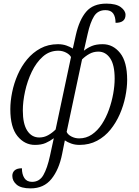

<svg xmlns="http://www.w3.org/2000/svg" viewBox="-20 -790 765 1060"><path d="M149 250Q96 250 72 229.5Q48 209 48 181Q48 162 61 150.5Q74 139 101 139Q101 172 114.5 193Q128 214 157 214Q198 214 219.5 176.5Q241 139 256 70L277 -27Q256 -11 232 -0.5Q208 10 173 10Q116 10 76.5 -38.5Q37 -87 37 -187Q37 -231 47 -280.5Q57 -330 77.5 -377Q98 -424 129.5 -462Q161 -500 203.5 -523Q246 -546 300 -546Q326 -546 347 -538.5Q368 -531 382 -522L399 -598Q418 -681 456 -725.5Q494 -770 567 -770Q621 -770 647 -750.5Q673 -731 673 -708Q673 -664 618 -664Q618 -697 605 -715.5Q592 -734 562 -734Q520 -734 499 -700Q478 -666 464 -603L443 -510Q463 -526 487 -536Q511 -546 547 -546Q604 -546 643 -497.5Q682 -449 682 -349Q682 -306 672 -256.5Q662 -207 641.5 -160Q621 -113 590 -74.5Q559 -36 516 -13Q473 10 419 10Q394 10 373 2.5Q352 -5 338 -15L323 60Q306 146 264 198Q222 250 149 250ZM197 -31Q223 -31 245.5 -43.5Q268 -56 287 -75L372 -475Q365 -489 345 -499.5Q325 -510 302 -510Q253 -510 216.5 -477.5Q180 -445 155.5 -394Q131 -343 118.5 -286Q106 -229 106 -180Q106 -106 130.5 -68.5Q155 -31 197 -31ZM417 -26Q456 -26 487.5 -47.5Q519 -69 542.5 -105Q566 -141 581.5 -184.5Q597 -228 605 -272.5Q613 -317 613 -356Q613 -432 588 -468.5Q563 -505 523 -505Q496 -505 473.5 -492.5Q451 -480 433 -462L348 -62Q354 -47 374 -36.5Q394 -26 417 -26Z"/></svg>

Font: Noto Serif Light
Style: Italic
Weight: 300
Italic angle: -12°
Designer: Monotype Design Team
Foundry: Monotype Imaging Inc.
Version: Version 2.013